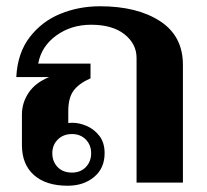

<svg xmlns="http://www.w3.org/2000/svg" viewBox="-20 -583 661 613"><path d="M50 -120V-217Q50 -255 71.5 -287Q93 -319 137 -337H32Q36 -414 75 -464.5Q114 -515 173 -539Q232 -563 299 -563Q418 -563 491 -515.5Q564 -468 564 -376V0H416V-398Q416 -443 377.5 -473.5Q339 -504 271 -504Q207 -504 159.5 -469.5Q112 -435 102 -380H269V-333Q231 -316 214.5 -293Q198 -270 198 -229V-190Q203 -191 212 -191Q233 -191 256.5 -181Q280 -171 297 -149.5Q314 -128 314 -94Q314 -46 280.5 -18Q247 10 196 10Q127 10 88.5 -24Q50 -58 50 -120ZM271 -94Q271 -120 254 -137.5Q237 -155 210 -155Q182 -155 164.5 -137.5Q147 -120 147 -94Q147 -67 164 -49.5Q181 -32 210 -32Q237 -32 254 -49.5Q271 -67 271 -94Z"/></svg>

Font: Taviraj DemiBold
Style: Regular
Weight: 600
Designer: Katatrad Team
Foundry: CadsonDemak
Version: Version 1.030